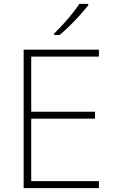

<svg xmlns="http://www.w3.org/2000/svg" viewBox="-20 -970 591 990"><path d="M490 0H102V-714H490V-678H141V-394H470V-358H141V-36H490ZM435 -942Q418 -921 393.5 -893.5Q369 -866 341 -838.5Q313 -811 288 -790H259V-797Q280 -817 305 -844.5Q330 -872 352.5 -900Q375 -928 389 -950H435Z"/></svg>

Font: Noto Sans Gujarati UI ExtraLight
Style: Regular
Weight: 200
Designer: Jelle Bosma - Monotype Design Team, Universal Thirst
Foundry: Monotype Imaging Inc.
Version: Version 2.106; ttfautohint (v1.8.4.7-5d5b)